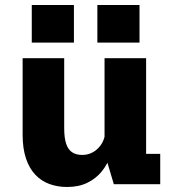

<svg xmlns="http://www.w3.org/2000/svg" viewBox="-20 -731 690 762"><path d="M246.3 11.1Q208.1 11.1 175.6 -0.9Q143.1 -12.9 119.6 -38.1Q96 -63.3 82.9 -102.7Q69.8 -142.1 69.8 -196.9V-500H234.8V-222.4Q234.8 -184.4 242.4 -161Q250.1 -137.6 265.9 -126.9Q281.8 -116.1 306.4 -116.1Q325.1 -116.1 340.8 -123Q356.4 -129.8 368.3 -141.6Q380.3 -153.4 387.5 -168Q394.7 -182.7 396.6 -198L429.1 -180Q429.1 -146.6 418 -113Q406.9 -79.3 384.2 -51.1Q361.6 -22.9 327.2 -5.9Q292.9 11.1 246.3 11.1ZM431.7 0 394.9 -123.5V-500H559.9V-88.1L535.9 -120.3H615.9V0ZM106.1 -711.1H273.4V-561.9H106.1ZM366.4 -711.1H533.7V-561.9H366.4Z"/></svg>

Font: Trispace Thin
Style: Regular
Weight: 100
Designer: Tyler Finck
Foundry: Etcetera Type Company
Version: Version 1.210